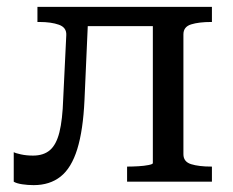

<svg xmlns="http://www.w3.org/2000/svg" viewBox="-20 -529 679 559"><path d="M164 -241 173 -427Q174 -449 151.5 -457Q129 -465 95 -465H89V-509H238L226 -238Q222 -150 205 -95Q188 -40 156.5 -15Q125 10 78 10Q61 10 44.5 7.5Q28 5 20 0V-86Q25 -83 41 -79.5Q57 -76 76 -76Q107 -76 125.5 -92Q144 -108 153 -144Q162 -180 164 -241ZM425 -54V-509H597V-465H595Q559 -465 536.5 -458Q514 -451 514 -429V-80Q514 -58 536.5 -51Q559 -44 595 -44H597V0H350V-44H352Q366 -44 383 -45Q400 -46 412.5 -48.5Q425 -51 425 -54ZM205 -453V-509H472V-453Z"/></svg>

Font: Roboto Serif 28pt
Style: Regular
Weight: 400
Designer: Greg Gazdowicz
Foundry: Commercial Type
Version: Version 1.008